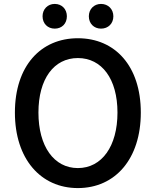

<svg xmlns="http://www.w3.org/2000/svg" viewBox="-20 -945 794 979"><path d="M377 14C567 14 698 -134 698 -371C698 -608 567 -750 377 -750C188 -750 56 -609 56 -371C56 -134 188 14 377 14ZM377 -88C255 -88 176 -199 176 -371C176 -543 255 -649 377 -649C499 -649 579 -543 579 -371C579 -199 499 -88 377 -88ZM259 -799C296 -799 321 -825 321 -862C321 -898 296 -925 259 -925C223 -925 197 -898 197 -862C197 -825 223 -799 259 -799ZM495 -799C532 -799 558 -825 558 -862C558 -898 532 -925 495 -925C459 -925 433 -898 433 -862C433 -825 459 -799 495 -799Z"/></svg>

Font: Noto Sans JP Medium
Style: Regular
Weight: 500
Designer: Ryoko NISHIZUKA 西塚涼子 (kana, bopomofo & ideographs); Paul D. Hunt (Latin, Greek & Cyrillic); Sandoll Communications 산돌커뮤니
Foundry: Adobe
Version: Version 2.004;hotconv 1.0.118;makeotfexe 2.5.65603